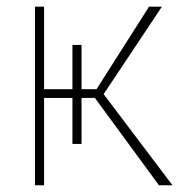

<svg xmlns="http://www.w3.org/2000/svg" viewBox="-20 -548 550 568"><path d="M221.2 -258.3V-122.1H194.3V-258.3H110.4V0H83.5V-528.3H110.4V-284.2H194.3V-415H221.2V-284.2H265.6L420.9 -528.3H459L286.6 -269.5L490.2 0H450.2L260.7 -258.3Z"/></svg>

Font: Roboto-Thin
Style: Regular
Weight: 250
Designer: Google
Version: Version 1.100141; 2013; ttfautohint (v0.94.14-c901) -l 8 -r 